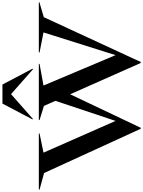

<svg xmlns="http://www.w3.org/2000/svg" viewBox="90 -1418 1228 1649"><g transform="rotate(-90 704.5 -594.0)"><path d="M638.8 -1187.5H802.5L938.8 -928.8L933.8 -925L720 -1113.8L507.5 -926.2L502.5 -928.8ZM718.8 -606.2 431.2 0H422.5L42.5 -830L-100 -868.8V-875H382.5V-868.8L217.5 -835L490 -216.2L662.5 -732.5L618.8 -831.2L497.5 -868.8V-875H980V-868.8L793.8 -835L1055 -216.2L1250 -835L1077.5 -868.8L1078.8 -875H1508.8V-870L1381.2 -832.5L996.2 0H987.5Z"/></g></svg>

Font: Equateur
Style: Regular
Weight: 400
Designer: Ange Degheest & Eugénie Bidaut
Foundry: Velvetyne Type Foundry
Version: Version 1.000;FEAKit 1.0